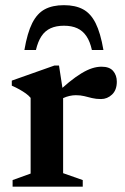

<svg xmlns="http://www.w3.org/2000/svg" viewBox="-20 -704 470 724"><path d="M363 -452.5Q393 -452.5 406.8 -436.2Q420.5 -420 420.5 -396Q420.5 -364.5 402.5 -347.5Q384.5 -330.5 361 -330.5Q342 -330.5 327 -334.2Q312 -338 297.8 -341.5Q283.5 -345 266 -345Q254 -345 242 -342.2Q230 -339.5 218.5 -334.2Q207 -329 196.5 -320.5L184.5 -344Q215 -373.5 240.2 -394Q265.5 -414.5 287 -427.5Q308.5 -440.5 327 -446.5Q345.5 -452.5 363 -452.5ZM218 -356V-51L292 -25V0H27.5V-25L95.5 -49.5V-335Q88 -344 77.5 -351.5Q67 -359 53.8 -366.5Q40.5 -374 24.5 -381V-400L185.5 -457H202.5ZM221 -607Q192 -607 171 -597.5Q150 -588 136.5 -567.8Q123 -547.5 115.5 -515.5H72Q83 -580 101.5 -616.8Q120 -653.5 149 -669Q178 -684.5 221 -684.5Q264 -684.5 293 -669Q322 -653.5 340.5 -616.8Q359 -580 370 -515.5H326.5Q319.5 -547.5 305.8 -567.8Q292 -588 271.2 -597.5Q250.5 -607 221 -607Z"/></svg>

Font: Newsreader 16pt 16pt SemiBold
Style: Regular
Weight: 600
Version: Version 1.003